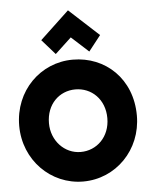

<svg xmlns="http://www.w3.org/2000/svg" viewBox="-54 -812 688 868"><g transform="rotate(-5 289.5 -378.5)"><path d="M556 -266C556 -433 437 -543 289 -543C142 -543 22 -425 22 -266C22 -110 142 10 289 10C437 10 556 -110 556 -266ZM422 -266C422 -181 362 -124 289 -124C216 -124 157 -186 157 -266C157 -352 216 -408 289 -408C362 -408 422 -352 422 -266ZM215 -575 289 -644 367 -573 422 -643 287 -767 155 -643Z"/></g></svg>

Font: Righteous
Style: Regular
Weight: 400
Designer: Astigmatic (AOETI)
Foundry: Astigmatic (AOETI)
Version: Version 1.000